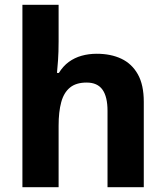

<svg xmlns="http://www.w3.org/2000/svg" viewBox="-20 -780 690 800"><path d="M224.2 -607.2Q224.2 -562.5 221.8 -529.1Q219.4 -495.7 217.4 -476H225.2Q242.9 -504.6 266.7 -522Q290.6 -539.4 320.1 -547.7Q349.7 -556 383.1 -556Q442 -556 485.8 -535.2Q529.6 -514.4 554.3 -470.5Q579.1 -426.5 579.1 -355.7V0H428V-318Q428 -376.9 407 -406.4Q385.9 -436 341 -436Q296.8 -436 271.4 -415Q245.9 -394.1 235.1 -354.2Q224.2 -314.4 224.2 -256.3V0H73.4V-760H224.2Z"/></svg>

Font: Noto Sans Khmer
Style: Regular
Weight: 400
Designer: Danh Hong and the Monotype Design Team
Foundry: Monotype Imaging Inc.
Version: Version 2.003